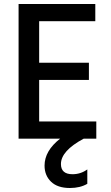

<svg xmlns="http://www.w3.org/2000/svg" viewBox="-20 -694 554 961"><path d="M417 226Q381 247 330 247Q268 247 235.5 215.5Q203 184 203 135Q203 61 281 0H73V-674H457V-588H176V-380H425V-294H176V-86H462V0H399Q285 61 285 127Q285 178 343 178Q384 178 417 154Z"/></svg>

Font: Hind Vadodara Medium
Style: Regular
Weight: 500
Designer: Hitesh Malaviya
Foundry: Indian Type Foundry
Version: Version 1.001;PS 1.0;hotconv 1.0.86;makeotf.lib2.5.63406; tt